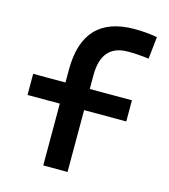

<svg xmlns="http://www.w3.org/2000/svg" viewBox="-111 -830 807 917"><g transform="rotate(15 293.0 -371.0)"><path d="M188 0V-305.7H28.3V-410.2H188V-473.6Q188 -742.2 441.4 -742.2Q500 -742.2 553.7 -732.4L542 -623Q510.3 -627 485.8 -628.4Q461.4 -629.9 438.5 -629.9Q308.1 -629.9 308.1 -478.5V-410.2H516.6V-305.7H308.1V0Z"/></g></svg>

Font: Cascadia Mono NF SemiBold
Style: Regular
Weight: 600
Monospace: yes
Designer: Aaron Bell
Foundry: Saja Typeworks
Version: Version 2404.023; ttfautohint (v1.8.4)